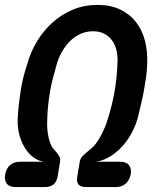

<svg xmlns="http://www.w3.org/2000/svg" viewBox="-46 -760 666 780"><path d="M136 0H18Q-8 0 -18.5 -14Q-29 -28 -25 -51Q-21 -75 -5.5 -89Q10 -103 37 -103H133Q113 -105 93 -118.5Q73 -132 57.5 -155.5Q42 -179 33 -211Q24 -243 26 -282Q28 -313 31 -339.5Q34 -366 38 -391.5Q42 -417 48.5 -444Q55 -471 65 -501Q79 -551 105.5 -594Q132 -637 168.5 -669.5Q205 -702 250.5 -721Q296 -740 350 -740Q404 -740 443 -721Q482 -702 507 -669.5Q532 -637 543 -594Q554 -551 552 -501Q551 -471 547 -444Q543 -417 538.5 -391.5Q534 -366 527.5 -339.5Q521 -313 514 -282Q503 -243 484 -211Q465 -179 441 -155.5Q417 -132 391 -118.5Q365 -105 343 -103H441Q467 -103 478 -89Q489 -75 485 -51Q480 -28 464.5 -14Q449 0 423 0H304Q282 0 273 -10.5Q264 -21 268 -43L278 -103Q280 -117 291.5 -128Q303 -139 324 -156Q333 -163 343 -176Q353 -189 362 -205.5Q371 -222 379 -240.5Q387 -259 392 -277Q402 -309 408.5 -336Q415 -363 419.5 -389Q424 -415 427 -442.5Q430 -470 431 -501Q433 -528 428 -552Q423 -576 410.5 -594Q398 -612 378.5 -622.5Q359 -633 332 -633Q305 -633 281.5 -622.5Q258 -612 239.5 -594Q221 -576 207 -552Q193 -528 185 -501Q176 -470 169 -442.5Q162 -415 157.5 -389Q153 -363 150 -336Q147 -309 146 -277Q145 -259 146 -240.5Q147 -222 150.5 -205.5Q154 -189 159 -176Q164 -163 171 -156Q186 -139 193 -128Q200 -117 198 -103L188 -43Q184 -21 171 -10.5Q158 0 136 0Z"/></svg>

Font: Maple Mono SemiBold
Style: Italic
Weight: 600
Italic angle: -10°
Monospace: yes
Designer: subframe7536
Version: Version 7.000